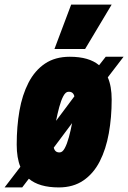

<svg xmlns="http://www.w3.org/2000/svg" viewBox="-64 -809 560 839"><path d="M193 10Q107 10 62 -28L33 10H-44L25 -80Q9 -119 9 -177Q9 -256 21 -325Q33 -394 60.5 -447.5Q88 -501 132.5 -531Q177 -561 241 -561Q325 -561 369 -524L398 -561H476L407 -471Q424 -432 424 -374Q424 -296 411.5 -226.5Q399 -157 372 -104Q345 -51 300.5 -20.5Q256 10 193 10ZM235 -408Q223 -408 213 -389.5Q203 -371 195 -341.5Q187 -312 181 -281L261 -388Q256 -409 235 -408ZM197 -143Q209 -143 219 -161.5Q229 -180 237 -209.5Q245 -239 251 -271L171 -164Q176 -142 197 -143ZM174 -595 247 -789H424L308 -595Z"/></svg>

Font: Georama Condensed Black
Style: Italic
Weight: 900
Width: 3
Italic angle: -9°
Designer: Jean-Baptiste Levee
Foundry: Production Type
Version: Version 1.000